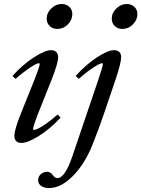

<svg xmlns="http://www.w3.org/2000/svg" viewBox="-20 -702 706 958"><path d="M265.6 -557.6Q242.7 -557.6 227.8 -572.3Q212.9 -586.9 212.9 -608.9Q212.9 -637.7 235.8 -659.9Q258.8 -682.1 287.6 -682.1Q310.5 -682.1 325.7 -668Q340.8 -653.8 340.8 -631.8Q340.8 -602.5 318.4 -580.1Q295.9 -557.6 265.6 -557.6ZM590.3 -557.6Q567.4 -557.6 552.5 -572.3Q537.6 -586.9 537.6 -608.9Q537.6 -637.7 560.5 -659.9Q583.5 -682.1 612.3 -682.1Q635.3 -682.1 650.4 -668Q665.5 -653.8 665.5 -631.8Q665.5 -602.5 643.1 -580.1Q620.6 -557.6 590.3 -557.6ZM86.4 11.2Q69.8 11.2 60.8 2Q51.8 -7.3 51.8 -24.4Q51.8 -55.2 85 -137.7L151.4 -302.7Q178.2 -370.6 178.2 -382.8Q178.2 -386.7 173.8 -386.7Q168.5 -386.7 154.5 -379.6Q140.6 -372.6 114.5 -354Q88.4 -335.4 57.6 -308.6L42 -322.8Q93.3 -379.9 148.9 -415.8Q204.6 -451.7 234.9 -451.7Q251.5 -451.7 260.7 -442.6Q270 -433.6 270 -417Q270 -386.2 237.3 -303.7L170.4 -136.2Q145 -70.8 145 -57.6Q145 -53.7 148.4 -53.7Q154.8 -53.7 168 -59.3Q181.2 -64.9 208.5 -83.7Q235.8 -102.5 268.1 -130.9L282.2 -114.7Q227.1 -56.6 172.6 -22.7Q118.2 11.2 86.4 11.2ZM225.1 236.3Q199.7 236.3 185.1 225.6Q170.4 214.8 170.4 197.8Q170.4 178.7 183.6 167Q196.8 155.3 214.8 155.3Q233.4 155.3 244.6 173.3Q253.9 186.5 267.1 186.5Q303.7 186.5 340.8 78.6L470.2 -303.2Q493.2 -370.6 493.2 -382.8Q493.2 -386.7 489.3 -386.7Q480 -386.7 449 -367.2Q418 -347.7 373 -308.6L357.4 -322.8Q408.7 -379.9 463.6 -415.8Q518.6 -451.7 548.8 -451.7Q565.9 -451.7 575.2 -442.6Q584.5 -433.6 584.5 -417Q584.5 -387.7 556.2 -303.7L497.6 -131.3Q475.6 -65.4 441.4 20Q403.3 115.7 343.8 176Q284.2 236.3 225.1 236.3Z"/></svg>

Font: Elstob 10pt Medium
Style: Italic
Weight: 500
Italic angle: -20°
Designer: Peter S. Baker
Version: Version 1.015